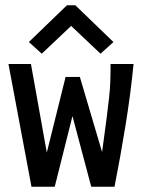

<svg xmlns="http://www.w3.org/2000/svg" viewBox="-20 -705 540 726"><path d="M99 1 12 -463H97L157 -128L228 -414H282L366 -130Q376 -203 382.5 -253Q389 -303 392.5 -336Q396 -369 397 -393.5Q398 -418 398 -440V-463H485Q474 -350 454.5 -230Q435 -110 413 1H325L254 -266L187 1ZM138 -502 89 -546 233 -685H265L409 -546L360 -502L249 -607Z"/></svg>

Font: Inconsolata SemiBold
Style: Regular
Weight: 600
Monospace: yes
Designer: Raph Levien, Cyreal, Brenton Simpson
Foundry: Raph Levien, Cyreal, Google
Version: Version 3.100; ttfautohint (v1.8.4.7-5d5b)